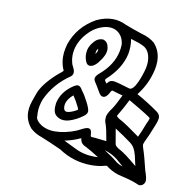

<svg xmlns="http://www.w3.org/2000/svg" viewBox="-81 -769 825 874"><g transform="rotate(10 331.5 -332.0)"><path d="M237.8 -242.2Q250.5 -242.2 272.5 -252.9Q285.2 -258.8 285.6 -261.7V-262.2Q285.6 -265.6 282.2 -272Q270 -297.9 253.9 -321.3Q228 -299.8 222.7 -275.9Q221.7 -271 221.7 -266.1Q221.7 -259.3 223.6 -252Q227.5 -242.2 237.8 -242.2ZM319.8 -523.9Q326.7 -533.7 328.6 -541V-543.9Q328.6 -546.9 328.1 -549.8Q322.3 -543.5 320.3 -535.6Q319.8 -531.7 319.8 -527.8ZM231 -202.1Q210.9 -202.1 194.3 -215.8Q180.7 -227.1 180.7 -252.9Q180.7 -261.7 182.1 -272.5Q193.8 -328.1 249 -363.3Q259.3 -369.6 266.6 -369.6Q277.8 -369.6 288.6 -349.6Q302.7 -332 318.4 -300.8Q332.5 -273.4 332.5 -260.7Q332.5 -258.8 332 -257.3Q330.1 -247.1 316.4 -237.3Q287.1 -215.3 253.4 -205.1Q241.7 -202.1 231 -202.1ZM304.2 -466.8Q291 -466.8 284.7 -482.4Q277.8 -498.5 277.8 -516.1Q277.8 -525.9 279.8 -536.1Q284.7 -557.6 305.2 -579.6Q320.8 -595.2 339.4 -595.2H343.3Q362.3 -589.8 367.2 -570.8Q370.1 -562 370.1 -553.2Q370.1 -546.9 368.7 -540.5Q365.7 -525.9 352.5 -505.9Q327.1 -466.8 304.2 -466.8ZM502 -396Q522.9 -396 547.4 -465.8Q555.2 -489.3 557.6 -500.5Q561 -515.6 561 -529.8Q561 -549.8 554.2 -568.4Q545.4 -589.4 526.6 -598.9Q507.8 -608.4 485.8 -614.3L467.8 -620.1Q470.7 -603 470.7 -585.9Q470.7 -567.9 467.3 -550.3Q452.6 -481.4 388.2 -422.9Q384.3 -418.9 383.8 -416V-415Q383.8 -411.1 388.7 -405.8Q391.1 -403.3 393.1 -399.9Q402.8 -415 415 -416L420.9 -416.5Q434.6 -416.5 500 -396ZM587.4 -53.2 582.5 -74.2Q578.6 -97.7 570.8 -119.1Q563 -140.6 545.9 -153.8Q508.8 -181.2 469.7 -206.1Q476.1 -170.9 481.9 -135.3Q484.4 -124.5 509.8 -111.8Q532.2 -99.6 587.4 -53.2ZM530.8 -41.5 515.1 -54.7Q481 -87.9 438 -100.1Q481.4 -72.3 494.1 -61Q508.8 -47.4 530.8 -41.5ZM576.2 -187Q590.8 -217.8 604 -253.4Q611.3 -267.6 612.8 -274.4L613.8 -278.8Q613.8 -283.7 509.3 -344.2Q489.7 -304.2 466.3 -266.1L465.8 -264.6V-264.2Q465.8 -257.8 490.7 -245.1Q512.7 -232.9 572.3 -189.9ZM437.5 -142.1Q428.7 -195.8 421.4 -216.8Q416 -228.5 416 -242.7Q416 -248.5 417 -254.9Q422.9 -272.9 437.5 -292Q450.7 -310.5 474.1 -359.4Q433.1 -370.6 430.4 -372.1Q427.7 -373.5 425.3 -373.5Q421.9 -373.5 418.5 -368.2Q404.8 -338.4 388.2 -338.4Q377 -338.4 369.1 -351.8Q361.3 -365.2 353 -378.9Q345.7 -389.6 339.4 -400.9Q335.4 -407.2 335.4 -413.1Q335.4 -415 335.9 -416.5Q338.4 -427.7 354.5 -440.9Q412.6 -490.2 426.3 -553.7Q429.7 -569.8 430.2 -586.4Q427.2 -621.1 403.8 -640.6Q386.2 -654.8 361.3 -654.8Q352.5 -654.8 342.3 -652.8Q301.3 -643.6 270.5 -612.8Q231.4 -574.2 221.2 -526.9Q218.3 -512.7 218.3 -499Q218.3 -481.9 222.7 -465.8Q224.1 -459.5 228 -452.1Q237.3 -435.5 237.3 -424.3Q237.3 -421.4 236.8 -418.9Q235.4 -411.1 227.1 -404.3Q153.8 -354.5 119.1 -277.8Q113.8 -263.7 110.8 -249.5Q107.4 -235.4 107.4 -217.3Q107.4 -210.9 108.4 -194.6Q109.4 -178.2 136.7 -160.2Q163.1 -145 196.8 -145Q245.1 -145 297.9 -166.5Q305.2 -169.4 313.5 -174.3Q335.4 -186 345.7 -186Q356.4 -185.5 359.6 -177.5Q362.8 -169.4 363.3 -156.2V-155.3Q363.3 -148.9 370.1 -148.9Q377 -147.9 384.3 -147.9ZM396 -63Q404.3 -63 412.6 -63.5Q376.5 -86.9 353.5 -98.6Q339.4 -104.5 332 -112.5Q324.7 -120.6 323.2 -135.7Q287.1 -118.7 249.5 -111.3Q277.8 -98.1 305.2 -84Q346.7 -63 396 -63ZM621.6 29.3Q618.2 29.3 615.2 28.3Q588.9 15.6 536.1 3.4Q499 -3.9 469.2 -24.9Q462.4 -31.7 457 -31.7L451.7 -30.8Q423.8 -22.5 389.2 -22.5Q306.2 -22.5 237.3 -68.8Q187 -91.8 145.5 -108.4Q115.2 -118.2 92.3 -138.7Q64 -171.4 64 -212.9Q64 -227.1 67.4 -242.7Q69.8 -254.9 86.2 -299.6Q102.5 -344.2 161.1 -397.9Q172.9 -408.2 184.6 -417.5Q189.9 -421.9 190.4 -424.3Q190.4 -426.3 186 -435.1Q176.8 -460.9 176.8 -488.3Q176.8 -507.3 181.2 -527.3Q183.1 -536.6 186 -546.4Q215.3 -630.9 296.4 -676.3Q335 -694.3 370.6 -694.3Q401.9 -694.3 430.7 -680.2Q471.2 -664.1 512.7 -650.9Q547.4 -642.1 572.3 -621.1Q603 -586.9 603 -539.1Q603 -521.5 599.1 -502.4Q584 -432.6 540 -377.4Q592.8 -348.1 641.1 -313.5Q654.8 -302.7 654.8 -289.1V-286.1L653.3 -277.3Q650.9 -265.6 643.1 -247.6Q627 -205.1 608.9 -168.5Q606 -162.1 605 -157.7V-155.3Q605 -150.4 607.4 -142.6Q620.1 -105.5 635.7 -40Q646 -11.2 646 2.9Q646 5.9 645.5 8.3Q643.6 18.1 635.3 24.4Q628.9 29.3 621.6 29.3Z"/></g></svg>

Font: Third Street
Style: Regular
Weight: 400
Designer: GGBotNet
Foundry: GGBotNet
Version: 0.90